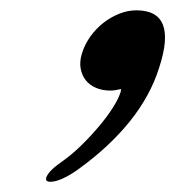

<svg xmlns="http://www.w3.org/2000/svg" viewBox="-20 -775 341 374"><path d="M139.6 -670.9Q145 -688.5 156 -703.9Q167 -719.2 181.4 -730.5Q195.8 -741.7 212.4 -748.3Q229 -754.9 245.6 -754.9Q326.7 -754.9 290 -643.1Q272.9 -588.4 232.7 -538.3Q192.4 -488.3 131.8 -444.8Q116.2 -433.6 102.1 -427.2Q87.9 -420.9 78.1 -420.9Q67.4 -420.9 70.3 -429.7Q72.8 -436.5 80.8 -444.3Q88.9 -452.1 103 -461.9Q119.6 -473.6 137.5 -491Q155.3 -508.3 171.1 -526.9Q187 -545.4 198.7 -563.5Q210.4 -581.5 214.4 -594.2Q215.3 -595.7 215.3 -597.7Q215.3 -599.6 215.8 -601.6Q211.4 -600.6 206.1 -599.6Q200.7 -598.6 194.3 -598.6Q179.2 -598.6 166.7 -604Q154.3 -609.4 146.7 -619.1Q139.2 -628.9 137 -642.1Q134.8 -655.3 139.6 -670.9Z"/></svg>

Font: XB Zar
Style: Bold Italic
Weight: 700
Italic angle: -12°
Designer: Behnam
Foundry: Irmug
Version: Version 8.005 2009